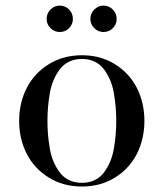

<svg xmlns="http://www.w3.org/2000/svg" viewBox="-20 -672 598 702"><path d="M358.5 -651.5Q378.5 -651.5 392.5 -637.2Q406.5 -623 406.5 -603Q406.5 -583 392.5 -569Q378.5 -555 358.5 -555Q339 -555 324.8 -569Q310.5 -583 310.5 -603Q310.5 -623 324.8 -637.2Q339 -651.5 358.5 -651.5ZM198.5 -651.5Q218.5 -651.5 232.5 -637.2Q246.5 -623 246.5 -603Q246.5 -583 232.5 -569Q218.5 -555 198.5 -555Q179 -555 164.8 -569Q150.5 -583 150.5 -603Q150.5 -623 164.8 -637.2Q179 -651.5 198.5 -651.5ZM77.5 -110.2Q50 -164.5 50 -230Q50 -295.5 77.5 -349.8Q105 -404 158 -437Q211 -470 279.5 -470Q348 -470 400.8 -437Q453.5 -404 480.8 -349.8Q508 -295.5 508 -230Q508 -164.5 480.8 -110.2Q453.5 -56 400.8 -23Q348 10 279.5 10Q211 10 158 -23Q105 -56 77.5 -110.2ZM155.5 -279.8Q153.5 -256 153.5 -230Q153.5 -204 155.5 -180.2Q157.5 -156.5 162 -129.8Q166.5 -103 175.8 -81.2Q185 -59.5 198.5 -41.5Q212 -23.5 232.8 -13.5Q253.5 -3.5 279.5 -3.5Q305.5 -3.5 326.2 -13.5Q347 -23.5 360.2 -41.5Q373.5 -59.5 382.8 -81.2Q392 -103 396.5 -129.8Q401 -156.5 403 -180.2Q405 -204 405 -230Q405 -256 403 -279.8Q401 -303.5 396.5 -330.2Q392 -357 382.8 -378.8Q373.5 -400.5 360.2 -418.5Q347 -436.5 326.2 -446.5Q305.5 -456.5 279.5 -456.5Q253.5 -456.5 232.8 -446.5Q212 -436.5 198.5 -418.5Q185 -400.5 175.8 -378.8Q166.5 -357 162 -330.2Q157.5 -303.5 155.5 -279.8Z"/></svg>

Font: Bodoni* 16pt
Style: Regular
Weight: 400
Version: Version 2.3